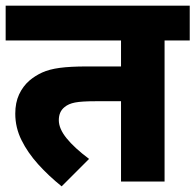

<svg xmlns="http://www.w3.org/2000/svg" viewBox="-20 -642 691 679"><path d="M562 -499V0H408V-284H317Q269 -284 245.5 -279.5Q222 -275 208 -263Q188 -247 188 -217Q188 -187 215.5 -153Q243 -119 295 -80L198 17Q152 -20 115 -61Q78 -102 56 -146.5Q34 -191 34 -240Q34 -279 47.5 -308Q61 -337 84 -357Q104 -374 129 -385.5Q154 -397 191.5 -402Q229 -407 286 -407H408V-499H0V-622H651V-499Z"/></svg>

Font: Noto Sans ExtraBold
Style: Regular
Weight: 800
Designer: Monotype Design Team
Foundry: Monotype Imaging Inc.
Version: Version 2.007